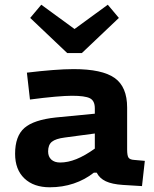

<svg xmlns="http://www.w3.org/2000/svg" viewBox="-20 -783 654 814"><path d="M519 -327V-149Q519 -123 525 -114.5Q531 -106 549 -105L594 -101L582 6L501 1Q455 -2 428.5 -14.5Q402 -27 390 -51H378Q340 -21 292.5 -5Q245 11 191 11Q123 11 83.5 -26.5Q44 -64 44 -131Q44 -206 83.5 -240.5Q123 -275 217 -285L382 -301V-324Q382 -356 361 -366.5Q340 -377 285 -377Q259 -377 213 -373Q167 -369 107 -361L94 -475Q152 -482 203 -486Q254 -490 292 -490Q413 -490 466 -452.5Q519 -415 519 -327ZM184 -141Q184 -119 197.5 -106.5Q211 -94 235 -94Q268 -94 304 -108.5Q340 -123 382 -153V-217L255 -200Q216 -195 200 -182Q184 -169 184 -141ZM437 -763 484 -707 327 -558H265L108 -707L155 -763L296 -660Z"/></svg>

Font: Intel One Mono
Style: Bold
Weight: 700
Monospace: yes
Designer: Fred Shallcrass
Foundry: Frere-Jones Type LLC
Version: Version 1.400;hotconv 1.1.0;makeotfexe 2.6.0;FJTRelease1.4